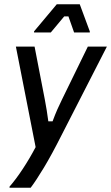

<svg xmlns="http://www.w3.org/2000/svg" viewBox="-20 -720 525 907"><path d="M25 166.7V161.7Q55 127.5 87.9 77.5Q120.8 27.5 148.3 -25L55 -500H143.3L191.7 -250Q196.7 -224.2 200.8 -198.3Q205 -172.5 208.3 -146.7H228.3Q240 -178.3 251.2 -203.8Q262.5 -229.2 273.3 -250.8L395 -500H485L270 -80Q224.2 10.8 187.5 71.7Q150.8 132.5 125 166.7ZM140.8 -566.7V-571.7L248.3 -700H356.7L404.2 -571.7V-566.7H330L303.3 -642.5H283.3L220 -566.7Z"/></svg>

Font: Familjen Grotesk GF
Style: Italic
Weight: 400
Designer: Anders Wikstroem, Jonas Baeckman, Matilda Gysing, Kristian Moeller
Foundry: Familjen STHML AB
Version: Version 2.000; Beta; Release 4; Build 6